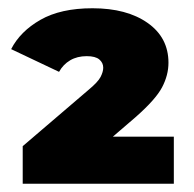

<svg xmlns="http://www.w3.org/2000/svg" viewBox="-20 -772 470 465"><path d="M35 -327V-418L194 -554Q217 -573 223.5 -585.5Q230 -598 230 -608Q230 -620 220.5 -628Q211 -636 190 -636Q167 -636 150 -626Q133 -616 123 -598L7 -653Q29 -696 78 -724Q127 -752 204 -752Q287 -752 337.5 -716.5Q388 -681 388 -620Q388 -590 372.5 -560.5Q357 -531 308 -488L194 -390L169 -441H401V-327Z"/></svg>

Font: MOST Montserrat Black
Style: Regular
Weight: 900
Designer: Julieta Ulanovsky
Foundry: Julieta Ulanovsky
Version: Version 8.000;March 11, 2024;FontCreator 15.0.0.2926 64-bit